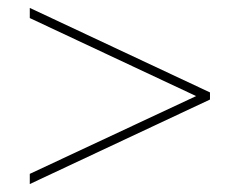

<svg xmlns="http://www.w3.org/2000/svg" viewBox="-20 -606 610 488"><path d="M513.7 -353 55.7 -138.2V-164.1L478.5 -361.8L55.7 -560.1V-585.9L513.7 -371.1Z"/></svg>

Font: Nokora Thin
Style: Regular
Weight: 100
Designer: Danh Hong
Version: Version 8.000; ttfautohint (v1.8.3)